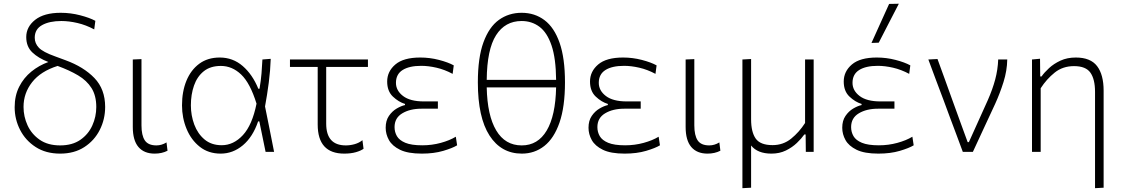

<svg xmlns="http://www.w3.org/2000/svg" viewBox="-20 -813 6014 1028"><path d="M302 9.5Q225.5 9.5 171 -25.8Q116.5 -61 87.5 -117.8Q58.5 -174.5 58.5 -239Q58.5 -301 82.8 -348.8Q107 -396.5 148 -429.8Q189 -463 239 -481Q185.5 -501.5 153 -532.5Q120.5 -563.5 120.5 -614.5Q120.5 -669 168.2 -706.8Q216 -744.5 305 -744.5Q358.5 -744.5 409.2 -731.2Q460 -718 490.5 -701.5L484.5 -655.5Q441 -679 395 -689.8Q349 -700.5 308.5 -700.5Q244.5 -700.5 205.2 -678.5Q166 -656.5 166 -611Q166 -581 187.8 -557.8Q209.5 -534.5 275.5 -511L331 -490.5Q428 -455 485.5 -395.2Q543 -335.5 543 -240.5Q543 -174.5 514.2 -117.5Q485.5 -60.5 431.5 -25.5Q377.5 9.5 302 9.5ZM106 -240.5Q106 -189 127.5 -142Q149 -95 192.5 -64.8Q236 -34.5 302 -34.5Q367 -34.5 410 -64.2Q453 -94 474.2 -141Q495.5 -188 495.5 -240Q495.5 -301 470 -341.5Q444.5 -382 398 -409.5Q351.5 -437 288.5 -460Q198 -431.5 152 -373Q106 -314.5 106 -240.5Z M808 9.5Q751.5 9.5 721.2 -26Q691 -61.5 691 -133V-494.5L737.5 -496.5V-142Q737.5 -88 755.5 -61.2Q773.5 -34.5 817.5 -34.5Q845.5 -34.5 871.5 -50.5L877 -6Q847 9.5 808 9.5Z M1161.5 9.5Q1096 9.5 1049.8 -27Q1003.5 -63.5 979 -122.8Q954.5 -182 954.5 -249Q954.5 -323 978.2 -380.8Q1002 -438.5 1047 -471.8Q1092 -505 1156.5 -505Q1227 -505 1279.5 -459.5Q1332 -414 1363 -338H1369.5Q1377 -381 1380.2 -420.2Q1383.5 -459.5 1385 -494.5L1429.5 -498Q1427.5 -435.5 1419 -370.2Q1410.5 -305 1399 -243Q1411.5 -182 1423.5 -121.5Q1435.5 -61 1447.5 0H1402Q1393.5 -41 1385.2 -81.8Q1377 -122.5 1368.5 -163H1362Q1333.5 -79.5 1280.2 -35Q1227 9.5 1161.5 9.5ZM1167 -35.5Q1230.5 -35.5 1280.5 -89.5Q1330.5 -143.5 1353.5 -258Q1319.5 -368 1271.2 -414Q1223 -460 1162.5 -460Q1106.5 -460 1071 -431.5Q1035.5 -403 1018.8 -355Q1002 -307 1002 -249Q1002 -195 1020.2 -146Q1038.5 -97 1075.2 -66.2Q1112 -35.5 1167 -35.5Z M1823 9.5Q1681 9.5 1681 -146.5V-454.5H1532.5V-494.5H1950V-454.5H1726.5V-151Q1726.5 -34.5 1831.5 -34.5Q1855 -34.5 1879 -41.2Q1903 -48 1920.5 -62.5L1926.5 -16.5Q1912.5 -6 1885.5 1.8Q1858.5 9.5 1823 9.5Z M2238.5 9.5Q2164 9.5 2122 -11Q2080 -31.5 2062.5 -63Q2045 -94.5 2045 -129Q2045 -167 2062.2 -192.2Q2079.5 -217.5 2103.8 -231.8Q2128 -246 2148.5 -250.5V-256.5Q2114 -267 2083.5 -296Q2053 -325 2053 -376.5Q2053 -430.5 2096.8 -467.8Q2140.5 -505 2230 -505Q2281.5 -505 2330.5 -492.2Q2379.5 -479.5 2409.5 -463L2403.5 -417.5Q2360.5 -440.5 2317 -450.5Q2273.5 -460.5 2235.5 -460.5Q2171 -460.5 2135.5 -438Q2100 -415.5 2100 -369.5Q2100 -328 2138 -299Q2176 -270 2249 -270H2324.5V-231H2236.5Q2175 -231 2133.8 -206.2Q2092.5 -181.5 2092.5 -132.5Q2092.5 -106 2105.2 -84Q2118 -62 2150.2 -48.5Q2182.5 -35 2241 -35Q2292.5 -35 2340 -48Q2387.5 -61 2420.5 -81L2427.5 -35Q2403 -20 2353 -5.2Q2303 9.5 2238.5 9.5Z M2774 9.5Q2663.5 9.5 2601 -87.2Q2538.5 -184 2538.5 -372Q2538.5 -504.5 2568.5 -586.5Q2598.5 -668.5 2651.2 -706.5Q2704 -744.5 2773 -744.5Q2843 -744.5 2895.2 -705.2Q2947.5 -666 2976.2 -583.8Q3005 -501.5 3005 -372Q3005 -241.5 2975.8 -157Q2946.5 -72.5 2894.5 -31.5Q2842.5 9.5 2774 9.5ZM2773 -700.5Q2684.5 -700.5 2636 -624.5Q2587.5 -548.5 2586 -385.5H2957.5Q2956.5 -500.5 2933 -569.8Q2909.5 -639 2868.2 -669.8Q2827 -700.5 2773 -700.5ZM2773.5 -34.5Q2860 -34.5 2907.2 -114.2Q2954.5 -194 2957.5 -345H2586Q2589 -195 2636.8 -114.8Q2684.5 -34.5 2773.5 -34.5Z M3324.5 9.5Q3250 9.5 3208 -11Q3166 -31.5 3148.5 -63Q3131 -94.5 3131 -129Q3131 -167 3148.2 -192.2Q3165.5 -217.5 3189.8 -231.8Q3214 -246 3234.5 -250.5V-256.5Q3200 -267 3169.5 -296Q3139 -325 3139 -376.5Q3139 -430.5 3182.8 -467.8Q3226.5 -505 3316 -505Q3367.5 -505 3416.5 -492.2Q3465.5 -479.5 3495.5 -463L3489.5 -417.5Q3446.5 -440.5 3403 -450.5Q3359.5 -460.5 3321.5 -460.5Q3257 -460.5 3221.5 -438Q3186 -415.5 3186 -369.5Q3186 -328 3224 -299Q3262 -270 3335 -270H3410.5V-231H3322.5Q3261 -231 3219.8 -206.2Q3178.5 -181.5 3178.5 -132.5Q3178.5 -106 3191.2 -84Q3204 -62 3236.2 -48.5Q3268.5 -35 3327 -35Q3378.5 -35 3426 -48Q3473.5 -61 3506.5 -81L3513.5 -35Q3489 -20 3439 -5.2Q3389 9.5 3324.5 9.5Z M3768 9.5Q3711.5 9.5 3681.2 -26Q3651 -61.5 3651 -133V-494.5L3697.5 -496.5V-142Q3697.5 -88 3715.5 -61.2Q3733.5 -34.5 3777.5 -34.5Q3805.5 -34.5 3831.5 -50.5L3837 -6Q3807 9.5 3768 9.5Z M3955 194.5V-494.5L4001.5 -497V-174.5Q4001.5 -106 4026.2 -71Q4051 -36 4116.5 -36Q4173.5 -36 4216.2 -70.8Q4259 -105.5 4290.5 -154.5V-494.5H4336.5V0H4294.5Q4294.5 -23 4294 -46.5Q4293.5 -70 4293.5 -93H4286.5Q4271.5 -71.5 4246.8 -47.8Q4222 -24 4187.8 -7.2Q4153.5 9.5 4110.5 9.5Q4036 9.5 4001.5 -34V192Z M4683 9.5Q4608.5 9.5 4566.5 -11Q4524.5 -31.5 4507 -63Q4489.5 -94.5 4489.5 -129Q4489.5 -167 4506.8 -192.2Q4524 -217.5 4548.2 -231.8Q4572.5 -246 4593 -250.5V-256.5Q4558.5 -267 4528 -296Q4497.5 -325 4497.5 -376.5Q4497.5 -430.5 4541.2 -467.8Q4585 -505 4674.5 -505Q4726 -505 4775 -492.2Q4824 -479.5 4854 -463L4848 -417.5Q4805 -440.5 4761.5 -450.5Q4718 -460.5 4680 -460.5Q4615.5 -460.5 4580 -438Q4544.5 -415.5 4544.5 -369.5Q4544.5 -328 4582.5 -299Q4620.5 -270 4693.5 -270H4769V-231H4681Q4619.5 -231 4578.2 -206.2Q4537 -181.5 4537 -132.5Q4537 -106 4549.8 -84Q4562.5 -62 4594.8 -48.5Q4627 -35 4685.5 -35Q4737 -35 4784.5 -48Q4832 -61 4865 -81L4872 -35Q4847.5 -20 4797.5 -5.2Q4747.5 9.5 4683 9.5ZM4646 -583Q4670 -636 4693.5 -688.2Q4717 -740.5 4740.5 -792L4792.5 -793Q4765 -740.5 4738.5 -688.5Q4712 -636.5 4685 -584.5Z M5135 0Q5117.5 -47 5099.8 -94.8Q5082 -142.5 5065 -187.5L5032.5 -275.5Q5012 -329 4991.2 -385Q4970.5 -441 4950.5 -494.5L4999.5 -497Q5017.5 -448 5038.8 -389Q5060 -330 5082.2 -268.5Q5104.5 -207 5125 -150.5L5161 -52H5167.5L5268.5 -276Q5294.5 -335 5308.5 -387.5Q5322.5 -440 5324.5 -494.5H5373Q5372 -434.5 5353 -374Q5334 -313.5 5308.5 -257.5Q5278.5 -193.5 5248.8 -129Q5219 -64.5 5189 0Z M5843 194.5V-321Q5843 -389 5818.2 -424Q5793.5 -459 5730.5 -459Q5670 -459 5626.8 -424.2Q5583.5 -389.5 5552 -340.5V0H5505.5V-494.5L5548.5 -498.5L5549.5 -403.5H5556.5Q5571.5 -425 5597 -448.5Q5622.5 -472 5658.2 -488.5Q5694 -505 5740 -505Q5819 -505 5854 -459Q5889 -413 5889 -327.5V192Z"/></svg>

Font: Commissioner ExtraLight
Style: Regular
Weight: 200
Designer: Kostas Bartsokas
Foundry: Kostas Bartsokas
Version: Version 1.000; ttfautohint (v1.8.3)